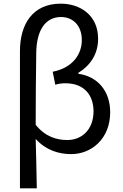

<svg xmlns="http://www.w3.org/2000/svg" viewBox="-20 -829 671 1049"><path d="M89 200H181C179 108 178 22 175 -70C231 -8 301 13 369 13C479 13 582 -70 582 -216C582 -330 515 -411 408 -426V-431C476 -473 516 -536 516 -617C516 -747 417 -809 312 -809C160 -809 89 -699 89 -549ZM348 -64C291 -64 228 -81 175 -147C175 -279 176 -407 178 -537C179 -666 229 -736 314 -736C374 -736 427 -694 427 -610C427 -538 383 -460 268 -437L282 -366C300 -372 319 -374 338 -374C441 -374 491 -308 491 -221C491 -121 427 -64 348 -64Z"/></svg>

Font: Noto Sans Mono CJK HK
Style: Regular
Weight: 400
Designer: Ryoko NISHIZUKA 西塚涼子 (kana, bopomofo & ideographs); Paul D. Hunt (Latin, Greek & Cyrillic); Sandoll Communications 산돌커뮤니
Foundry: Adobe
Version: Version 2.004;hotconv 1.0.118;makeotfexe 2.5.65603